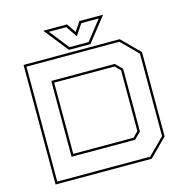

<svg xmlns="http://www.w3.org/2000/svg" viewBox="-122 -972 1050 1086"><g transform="rotate(-15 403.0 -429.0)"><path d="M70 0V-700H633L736 -597V-103L633 0ZM83.5 -13.5H627.5L722.5 -108.5V-591.5L627.5 -686.5H83.5ZM198 -128V-572H570L608.5 -533.5V-166.5L570 -128ZM211.5 -141.5H564.5L595 -172V-528L564.5 -558.5H211.5ZM340 -716 228 -858H366.5L403 -804L439.5 -858H578L466 -716ZM347 -730H459L549 -844H447L403 -779L359 -844H257Z"/></g></svg>

Font: Tourney Expanded Thin
Style: Regular
Weight: 100
Width: 7
Designer: Tyler Finck
Foundry: Etcetera Type Co
Version: Version 1.010; ttfautohint (v1.8.3)